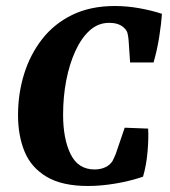

<svg xmlns="http://www.w3.org/2000/svg" viewBox="-20 -606 565 639"><path d="M273 13Q187 13 135.5 -17.5Q84 -48 62 -101Q40 -154 40 -223Q40 -294 60 -359Q80 -424 120 -475.5Q160 -527 220.5 -556.5Q281 -586 362 -586Q403 -586 444.5 -578.5Q486 -571 519 -560Q517 -529 510 -484Q503 -439 491 -398H413L408 -472Q407 -484 404.5 -495Q402 -506 390 -516Q373 -530 343 -530Q307 -530 279 -505Q251 -480 231 -436.5Q211 -393 200.5 -338.5Q190 -284 190 -224Q190 -144 215 -93Q240 -42 295 -42Q309 -42 320.5 -45.5Q332 -49 340 -55Q351 -63 356 -73Q361 -83 365 -93L395 -181L473 -178Q475 -146 471 -100.5Q467 -55 456 -18Q412 -3 363.5 5Q315 13 273 13Z"/></svg>

Font: Rasa
Style: Bold Italic
Weight: 700
Italic angle: -7.10001°
Designer: Anna Giedrys (Yrsa+Rasa design), David Brezina (Yrsa art-direction, Rasa art-direction, design)
Foundry: Rosetta Type Foundry
Version: Version 2.004